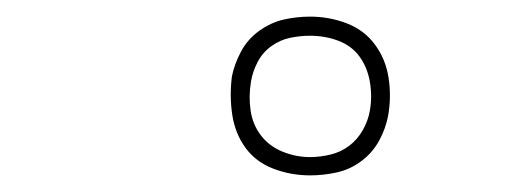

<svg xmlns="http://www.w3.org/2000/svg" viewBox="-20 -777 640 231"><path d="M353 -566Q330 -566 309 -574Q288 -582 275.5 -599Q263 -616 259.5 -638.5Q256 -661 259 -685Q262 -700 270 -715Q278 -730 292 -740Q306 -750 321.5 -753.5Q337 -757 353 -757Q376 -757 397 -749Q418 -741 431 -723.5Q444 -706 447.5 -683.5Q451 -661 447 -638Q444 -622 436 -607.5Q428 -593 414.5 -583Q401 -573 385 -569.5Q369 -566 353 -566ZM353 -588Q365 -588 377.5 -591Q390 -594 400 -601.5Q410 -609 416.5 -620.5Q423 -632 425 -644Q428 -661 425 -678.5Q422 -696 412.5 -709Q403 -722 387 -728Q371 -734 353 -734Q341 -734 329 -731.5Q317 -729 306.5 -721.5Q296 -714 290 -702.5Q284 -691 282 -679Q279 -661 281.5 -644Q284 -627 294 -614Q304 -601 320 -594.5Q336 -588 353 -588Z"/></svg>

Font: Iosevka Curly ThExObl
Style: Regular
Weight: 100
Width: 7
Italic angle: -9°
Monospace: yes
Designer: Belleve Invis
Foundry: Belleve Invis
Version: Version 11.1.0; ttfautohint (v1.8.3)